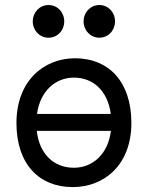

<svg xmlns="http://www.w3.org/2000/svg" viewBox="-20 -743 597 775"><path d="M46.4 -246.6C46.4 -78.6 139.6 12.2 273.4 12.2C401.9 12.2 510.3 -78.6 510.3 -246.6C510.3 -414.6 417.5 -507.8 283.2 -507.8C154.8 -507.8 46.4 -414.6 46.4 -246.6ZM278.3 -65.9C197.8 -65.9 139.2 -120.1 128.4 -214.8H427.7C416 -120.1 353.5 -65.9 278.3 -65.9ZM278.3 -429.7C356.9 -429.7 415 -375.5 427.2 -283.2H129.4C142.1 -375.5 203.6 -429.7 278.3 -429.7ZM317.4 -656.7C317.4 -620.6 344.7 -590.8 380.9 -590.8C417.5 -590.8 444.3 -620.6 444.3 -656.7C444.3 -692.9 417.5 -722.7 380.9 -722.7C344.7 -722.7 317.4 -692.9 317.4 -656.7ZM112.3 -656.7C112.3 -620.6 139.6 -590.8 175.8 -590.8C212.4 -590.8 239.3 -620.6 239.3 -656.7C239.3 -692.9 212.4 -722.7 175.8 -722.7C139.6 -722.7 112.3 -692.9 112.3 -656.7Z"/></svg>

Font: Andika
Style: Regular
Weight: 400
Designer: Victor Gaultney, Annie Olsen, Julie Remington, Don Collingsworth, Eric Hays
Foundry: SIL International
Version: Version 1.000